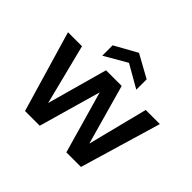

<svg xmlns="http://www.w3.org/2000/svg" viewBox="-167 -942 1153 1153"><g transform="rotate(45 410.0 -365.5)"><path d="M172 0 20 -517H139L240 -117H232L343 -517H476L588 -118L579 -117L680 -517H800L647 0H523L405 -414H415L297 0ZM265 -563V-651L409 -731L554 -651V-563L409 -646Z"/></g></svg>

Font: DM Sans 11pt SemiBold
Style: Regular
Weight: 600
Version: Version 4.004;gftools[0.9.30]